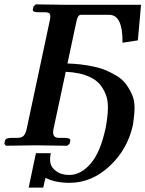

<svg xmlns="http://www.w3.org/2000/svg" viewBox="-21 -668 666 880"><path d="M588.4 -96.2Q564.5 15.6 481.9 92.8Q399.4 169.9 297.9 169.9Q233.9 169.9 191.4 148.9L189.5 147.9L188 147Q187.5 149.9 186 150.9H187Q185.5 152.8 177.2 191.9H110.4L143.6 34.2H211.9Q202.1 80.1 221.2 102.1Q248 134.3 297.4 133.8Q349.6 133.8 394.8 81.5Q439.9 29.3 463.9 -85Q472.7 -133.3 473.6 -170.7Q474.6 -208 463.4 -235.8Q452.1 -263.7 435.8 -282.5Q419.4 -301.3 394 -313.5Q368.7 -325.7 341.3 -331.5Q314 -337.4 280.3 -338.9L224.1 -76.2Q215.8 -36.1 248.5 -36.1H274.4Q303.2 -36.1 301.3 -23.9L297.9 -8.8L287.1 0Q180.7 -2 145.5 -2L5.9 0L-1 -8.8L2 -23.9Q4.4 -36.1 34.7 -36.1H60.5Q72.3 -36.1 80.1 -40.3Q87.9 -44.4 93 -53.2Q98.1 -62 101.1 -76.2L206.5 -570.8Q211.9 -594.7 207.8 -603.3Q203.6 -611.8 186 -611.8H156.2Q127.4 -611.8 129.4 -624L132.8 -639.2L143.6 -647.9Q271 -646 283.2 -646H625.5L610.8 -482.9L540.5 -472.2Q542 -600.1 479.5 -600.1H349.6Q335.4 -600.1 329.6 -570.8L288.1 -377Q319.3 -376 347.7 -372.8Q376 -369.6 407.2 -363Q438.5 -356.4 463.9 -345.9Q489.3 -335.4 514.4 -320.1Q539.6 -304.7 555.4 -283.7Q571.3 -262.7 583.7 -235.4Q596.2 -208 595.7 -173.6Q595.2 -139.2 588.4 -96.2Z"/></svg>

Font: Linux Libertine Slanted
Style: Semibold Slanted
Weight: 600
Designer: Philipp H. Poll
Foundry: Philipp H. Poll
Version: Version 5.1.1